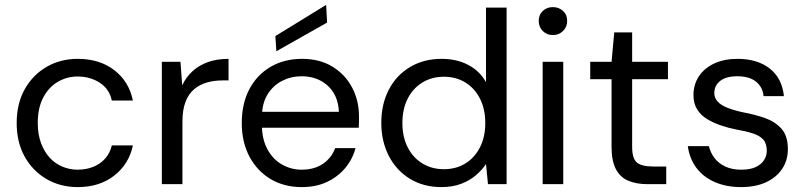

<svg xmlns="http://www.w3.org/2000/svg" viewBox="-20 -751 3284 783"><path d="M297 12Q226 12 169.5 -21Q113 -54 80.5 -112.5Q48 -171 48 -249Q48 -328 80.5 -386.5Q113 -445 169.5 -478Q226 -511 297 -511Q386 -511 446 -465Q506 -419 522 -341H436Q426 -388 387 -413.5Q348 -439 296 -439Q254 -439 217 -418Q180 -397 157 -354.5Q134 -312 134 -249Q134 -203 147.5 -167Q161 -131 183.5 -107Q206 -83 235.5 -71Q265 -59 296 -59Q331 -59 360 -70.5Q389 -82 409 -104.5Q429 -127 436 -158H522Q506 -82 446 -35Q386 12 297 12Z M640 0V-499H716L723 -403Q739 -437 765.5 -461Q792 -485 828.5 -498Q865 -511 912 -511V-423H886Q853 -423 823.5 -414.5Q794 -406 771.5 -387Q749 -368 736.5 -335.5Q724 -303 724 -254V0Z M1210 12Q1139 12 1084 -20.5Q1029 -53 997.5 -112Q966 -171 966 -249Q966 -329 997 -387.5Q1028 -446 1083.5 -478.5Q1139 -511 1212 -511Q1285 -511 1337 -478.5Q1389 -446 1416.5 -393Q1444 -340 1444 -277Q1444 -267 1444 -255.5Q1444 -244 1443 -230H1029V-295H1362Q1359 -363 1316.5 -401.5Q1274 -440 1210 -440Q1167 -440 1130 -421Q1093 -402 1070.5 -365Q1048 -328 1048 -272V-244Q1048 -183 1071 -141.5Q1094 -100 1131 -79.5Q1168 -59 1210 -59Q1262 -59 1297 -83Q1332 -107 1347 -147H1430Q1418 -102 1388 -66Q1358 -30 1313.5 -9Q1269 12 1210 12ZM1107 -542 1103 -604 1310 -731 1314 -659Z M1780 12Q1707 12 1651.5 -22Q1596 -56 1565.5 -115.5Q1535 -175 1535 -250Q1535 -326 1565.5 -385Q1596 -444 1652 -477.5Q1708 -511 1781 -511Q1843 -511 1890 -486Q1937 -461 1962 -416V-720H2046V0H1970L1962 -82Q1946 -58 1921 -36.5Q1896 -15 1861 -1.5Q1826 12 1780 12ZM1790 -61Q1840 -61 1878 -84.5Q1916 -108 1937.5 -150.5Q1959 -193 1959 -249Q1959 -306 1937.5 -348.5Q1916 -391 1878 -414.5Q1840 -438 1790 -438Q1741 -438 1702.5 -414.5Q1664 -391 1642.5 -348.5Q1621 -306 1621 -249Q1621 -193 1642.5 -150.5Q1664 -108 1702.5 -84.5Q1741 -61 1790 -61Z M2193 0V-499H2277V0ZM2235 -608Q2210 -608 2193.5 -624.5Q2177 -641 2177 -666Q2177 -691 2193.5 -706.5Q2210 -722 2235 -722Q2259 -722 2276 -706.5Q2293 -691 2293 -666Q2293 -641 2276 -624.5Q2259 -608 2235 -608Z M2620 0Q2575 0 2542 -14Q2509 -28 2491.5 -61.5Q2474 -95 2474 -152V-428H2387V-499H2474L2485 -619H2558V-499H2704V-428H2558V-152Q2558 -105 2577 -88.5Q2596 -72 2644 -72H2697V0Z M3002 12Q2942 12 2895 -8.5Q2848 -29 2820 -66.5Q2792 -104 2785 -155H2871Q2877 -129 2893.5 -107Q2910 -85 2937.5 -72Q2965 -59 3003 -59Q3039 -59 3061.5 -69.5Q3084 -80 3095.5 -97.5Q3107 -115 3107 -136Q3107 -166 3092.5 -182Q3078 -198 3050 -207Q3022 -216 2982 -223Q2951 -229 2920 -239.5Q2889 -250 2863.5 -265.5Q2838 -281 2823 -305Q2808 -329 2808 -363Q2808 -406 2830 -439.5Q2852 -473 2892.5 -492Q2933 -511 2988 -511Q3068 -511 3118.5 -472Q3169 -433 3177 -359H3094Q3090 -397 3062.5 -418.5Q3035 -440 2987 -440Q2941 -440 2917 -421Q2893 -402 2893 -371Q2893 -352 2906.5 -337Q2920 -322 2946.5 -311.5Q2973 -301 3010 -293Q3059 -284 3100 -269.5Q3141 -255 3167 -226Q3193 -197 3193 -143Q3193 -97 3169.5 -62Q3146 -27 3103.5 -7.5Q3061 12 3002 12Z"/></svg>

Font: DM Sans 20pt
Style: Regular
Weight: 400
Version: Version 4.004;gftools[0.9.30]